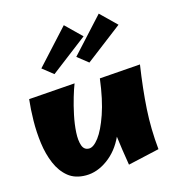

<svg xmlns="http://www.w3.org/2000/svg" viewBox="-116 -872 913 993"><g transform="rotate(-15 340.5 -375.5)"><path d="M224 18Q166 18 129 -12Q92 -42 70.5 -92.5Q49 -143 41 -203.5Q33 -264 34 -325.5Q35 -387 41 -439L289 -457Q279 -432 266.5 -390Q254 -348 244 -300.5Q234 -253 231.5 -210Q229 -167 238.5 -139.5Q248 -112 275 -112Q299 -112 327.5 -149.5Q356 -187 382 -262Q408 -337 422 -448L641 -464Q622 -338 615.5 -232Q609 -126 620 -16L452 22Q445 -22 439 -60.5Q433 -99 429 -134Q397 -64 340.5 -23Q284 18 224 18ZM391 -541 333 -587 503 -773 587 -691ZM201 -530 143 -576 313 -762 397 -680Z"/></g></svg>

Font: Marhey ExtraBold
Style: Regular
Weight: 800
Designer: Nur Syamsi & Bustanul Arifin
Foundry: Namelatype
Version: Version 1.000; ttfautohint (v1.8.4.7-5d5b)